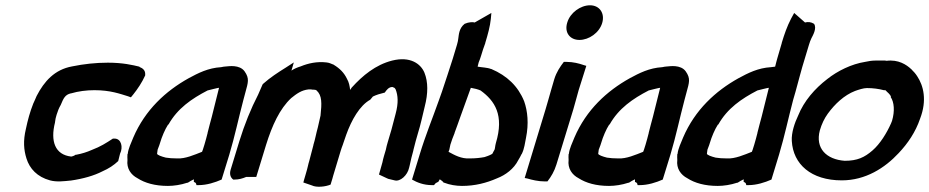

<svg xmlns="http://www.w3.org/2000/svg" viewBox="-20 -689 3514 726"><path d="M106 -298C93 -265 85 -235 78 -202C67 -156 70 -122 80 -90C92 -51 121 -20 169 -7C194 0 224 -4 244 -6H246C295 -13 336 -25 367 -41C392 -52 410 -64 427 -80L434 -108C446 -132 439 -165 413 -165H407C381 -148 361 -135 327 -122C309 -114 290 -108 269 -104H266C261 -100 252 -97 250 -97H249C188 -104 170 -155 188 -226V-227C189 -236 191 -246 194 -255C198 -268 203 -281 209 -291L210 -293C220 -317 226 -331 248 -336H249C276 -344 307 -348 337 -348C398 -348 434 -334 464 -325L475 -321L484 -332C500 -352 517 -377 529 -404V-407C530 -423 520 -431 507 -436L508 -437H507C482 -443 445 -452 388 -452C342 -452 297 -447 253 -438C186 -426 147 -381 119 -327L118 -325C114 -316 111 -308 107 -300Z M462 -106C461 -97 462 -92 462 -84C458 -52 475 -28 500 -15C528 3 566 14 615 14C637 14 664 10 688 2H690C697 -3 705 -7 713 -11V-1L718 1C719 3 721 4 721 4L723 11H731C762 11 793 1 818 -10L847 -104C868 -174 882 -242 900 -310L908 -340C918 -377 924 -392 905 -419C886 -446 843 -438 838 -438C830 -438 821 -436 816 -435C767 -432 730 -413 693 -393C607 -345 529 -274 484 -169C476 -149 465 -127 463 -107ZM576 -123C577 -127 582 -137 585 -148C592 -172 604 -200 615 -217L616 -218H617C651 -279 705 -316 765 -347C765 -347 808 -358 808 -357V-356C798 -318 791 -286 781 -248C776 -232 769 -201 765 -187V-186C761 -171 758 -158 753 -142L747 -123L744 -115C716 -104 680 -88 650 -90H649C634 -90 618 -91 607 -93C591 -97 574 -103 574 -108C575 -113 575 -118 576 -123Z M852 -47C847 -30 852 -17 862 -10H867C883 -10 897 -14 911 -20H949L986 -141C1009 -215 1038 -278 1081 -318C1101 -334 1119 -348 1147 -351H1155C1158 -351 1160 -350 1162 -350H1166C1170 -350 1175 -349 1177 -347C1198 -328 1197 -299 1192 -252L1182 -208C1175 -183 1172 -163 1165 -141V-140C1160 -119 1154 -100 1149 -79C1145 -67 1144 -57 1141 -48C1137 -35 1134 -22 1130 -10L1127 1L1159 12C1177 21 1211 17 1230 9L1233 -1C1235 -8 1238 -16 1240 -25L1268 -118C1271 -127 1273 -134 1276 -141L1279 -150C1282 -159 1285 -167 1289 -179C1309 -235 1340 -290 1380 -312L1390 -324C1402 -330 1418 -335 1435 -339C1441 -348 1450 -360 1463 -360H1464C1472 -356 1471 -359 1476 -351C1485 -328 1487 -300 1476 -259C1468 -231 1463 -206 1454 -178L1446 -151C1443 -141 1441 -133 1439 -123C1435 -109 1429 -91 1426 -75L1413 -29C1423 -24 1436 -18 1445 -14H1446L1447 -13C1455 -11 1461 -10 1472 -7C1493 -1 1521 -26 1527 -55L1529 -63C1533 -81 1538 -104 1543 -120V-121C1546 -133 1549 -145 1552 -156L1560 -184C1571 -219 1578 -254 1586 -286C1599 -336 1599 -379 1585 -414C1571 -448 1531 -477 1463 -460C1400 -444 1351 -403 1311 -359L1310 -358L1304 -349C1302 -364 1300 -377 1292 -391C1281 -414 1265 -430 1242 -444L1241 -445H1240C1232 -448 1225 -452 1214 -453C1179 -457 1146 -450 1117 -438C1104 -434 1092 -429 1082 -422L1091 -453L1060 -433C1031 -415 1002 -396 976 -373L973 -370L956 -331C929 -279 904 -217 885 -155Z M1538 -10C1557 1 1582 11 1613 11H1621L1627 4C1627 4 1635 -1 1637 -1L1643 -11C1647 -8 1655 -3 1658 2H1660C1680 10 1705 14 1727 14C1776 14 1819 3 1860 -15C1891 -27 1923 -50 1940 -84C1944 -90 1948 -98 1952 -106L1953 -107C1963 -127 1965 -149 1969 -168C1980 -222 1975 -269 1962 -306C1939 -363 1897 -403 1838 -428H1837C1822 -434 1802 -434 1786 -437L1790 -453C1793 -460 1797 -471 1799 -478C1804 -494 1809 -511 1815 -526V-527C1825 -560 1833 -589 1836 -618L1838 -640L1775 -604C1768 -606 1753 -606 1737 -599C1715 -582 1715 -556 1713 -544C1712 -537 1711 -529 1708 -520L1692 -467C1679 -426 1664 -381 1651 -342L1640 -311C1616 -243 1588 -175 1567 -105ZM1683 -142C1687 -156 1693 -171 1699 -186V-187C1704 -202 1715 -229 1721 -248C1734 -284 1746 -318 1760 -356V-357C1773 -355 1788 -351 1797 -347C1851 -308 1887 -254 1855 -148C1852 -137 1852 -128 1850 -123C1848 -119 1845 -115 1842 -108C1840 -106 1831 -101 1812 -95C1796 -92 1778 -90 1757 -90H1756C1724 -88 1698 -103 1676 -115L1679 -123Z M2125 -604C2113 -566 2135 -538 2171 -538C2207 -538 2246 -565 2257 -602C2268 -639 2247 -669 2211 -669C2175 -669 2136 -641 2125 -604ZM2064 -349C2056 -323 2051 -301 2043 -276L1964 -16L1974 -14C1991 -9 2015 -3 2040 -3H2050C2064 -21 2076 -41 2084 -67L2148 -276C2156 -303 2161 -324 2168 -348L2197 -440L2187 -443C2170 -449 2147 -455 2122 -455H2112C2098 -437 2084 -416 2076 -390Z M2130 -106C2129 -97 2130 -92 2130 -84C2126 -52 2143 -28 2168 -15C2196 3 2234 14 2283 14C2305 14 2332 10 2356 2H2358C2365 -3 2373 -7 2381 -11V-1L2386 1C2387 3 2389 4 2389 4L2391 11H2399C2430 11 2461 1 2486 -10L2515 -104C2536 -174 2550 -242 2568 -310L2576 -340C2586 -377 2592 -392 2573 -419C2554 -446 2511 -438 2506 -438C2498 -438 2489 -436 2484 -435C2435 -432 2398 -413 2361 -393C2275 -345 2197 -274 2152 -169C2144 -149 2133 -127 2131 -107ZM2244 -123C2245 -127 2250 -137 2253 -148C2260 -172 2272 -200 2283 -217L2284 -218H2285C2319 -279 2373 -316 2433 -347C2433 -347 2476 -358 2476 -357V-356C2466 -318 2459 -286 2449 -248C2444 -232 2437 -201 2433 -187V-186C2429 -171 2426 -158 2421 -142L2415 -123L2412 -115C2384 -104 2348 -88 2318 -90H2317C2302 -90 2286 -91 2275 -93C2259 -97 2242 -103 2242 -108C2243 -113 2243 -118 2244 -123Z M2541 -106C2540 -97 2541 -92 2541 -84C2537 -52 2554 -28 2579 -15C2607 3 2645 14 2694 14C2716 14 2743 10 2767 2H2769C2776 -3 2784 -7 2792 -11V-1L2797 1C2798 3 2800 4 2800 4L2802 11H2810C2841 11 2872 1 2897 -10L2926 -105C2947 -175 2961 -243 2979 -311L2988 -342C2999 -381 3010 -426 3023 -467L3039 -520C3042 -530 3044 -535 3048 -544C3053 -554 3070 -582 3058 -599C3047 -606 3035 -607 3024 -604L2983 -640L2971 -618C2956 -589 2946 -560 2936 -527V-526C2932 -511 2927 -494 2922 -478C2920 -470 2917 -462 2915 -453L2911 -437C2907 -436 2900 -436 2895 -435C2846 -432 2809 -413 2772 -393C2686 -345 2608 -274 2563 -169C2555 -149 2544 -127 2542 -107ZM2655 -123C2656 -127 2661 -137 2664 -148C2671 -172 2683 -200 2694 -217L2695 -218H2696C2730 -279 2784 -316 2844 -347C2844 -347 2887 -358 2887 -357V-356C2877 -318 2870 -286 2860 -248C2855 -232 2848 -201 2844 -187V-186C2840 -171 2837 -158 2832 -142L2826 -123L2823 -115C2795 -104 2759 -88 2729 -90H2728C2713 -90 2697 -91 2686 -93C2670 -97 2653 -103 2653 -108C2654 -113 2654 -118 2655 -123Z M2998 -252C2985 -225 2972 -187 2974 -156C2979 -68 3047 -7 3163 -7C3253 -7 3326 -54 3378 -110C3413 -147 3442 -190 3459 -240C3486 -310 3472 -365 3448 -401C3441 -412 3434 -419 3426 -427V-428H3425C3408 -444 3377 -465 3332 -459C3332 -459 3331 -460 3326 -460H3290C3277 -460 3265 -458 3251 -455C3200 -447 3147 -421 3108 -390C3061 -354 3020 -307 2998 -252ZM3080 -196C3087 -220 3097 -241 3110 -259C3137 -296 3172 -329 3213 -345C3227 -350 3245 -356 3258 -356C3281 -356 3303 -353 3322 -348H3328C3336 -339 3346 -333 3349 -323L3348 -322C3361 -303 3364 -269 3353 -232C3352 -230 3351 -228 3349 -222C3333 -186 3308 -145 3279 -120C3249 -94 3222 -81 3174 -81C3105 -86 3062 -128 3080 -196Z"/></svg>

Font: SolarCharger
Style: 952
Weight: 900
Designer: Mew Too
Foundry: Cannot Into Space Fonts/KineticPlasma Fonts
Version: Version 1.100